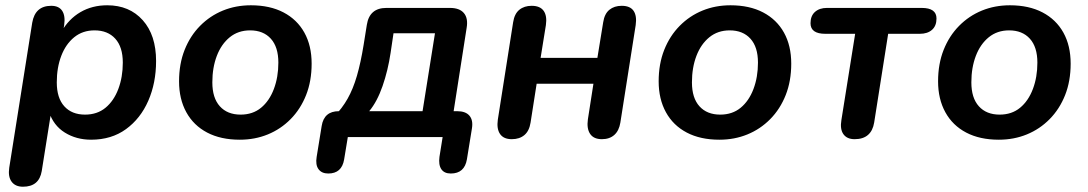

<svg xmlns="http://www.w3.org/2000/svg" viewBox="-20 -519 4118 727"><path d="M67 188Q38 188 24 169Q10 150 15 116L102 -433Q113 -497 174 -497Q203 -497 215.5 -478Q228 -459 223 -424L214 -368L212 -398Q240 -447 284.5 -473Q329 -499 386 -499Q470 -499 520.5 -442.5Q571 -386 571 -288Q571 -205 541.5 -137.5Q512 -70 457 -30Q402 10 325 10Q269 10 225.5 -17Q182 -44 165 -97H174L138 129Q128 188 67 188ZM302 -85Q348 -85 379.5 -111Q411 -137 428 -182Q445 -227 445 -282Q445 -341 416.5 -372.5Q388 -404 338 -404Q293 -404 261 -378Q229 -352 212 -307.5Q195 -263 195 -207Q195 -148 223.5 -116.5Q252 -85 302 -85Z M888 10Q816 10 764.5 -17Q713 -44 685.5 -94Q658 -144 658 -211Q658 -277 679 -330Q700 -383 737.5 -421Q775 -459 824 -479Q873 -499 930 -499Q1002 -499 1053.5 -472Q1105 -445 1132.5 -395.5Q1160 -346 1160 -278Q1160 -212 1139 -159Q1118 -106 1080.5 -68Q1043 -30 994 -10Q945 10 888 10ZM891 -85Q937 -85 968.5 -111Q1000 -137 1017 -182Q1034 -227 1034 -282Q1034 -341 1005.5 -372.5Q977 -404 927 -404Q882 -404 850 -378Q818 -352 801 -307.5Q784 -263 784 -207Q784 -148 812.5 -116.5Q841 -85 891 -85Z M1223 138Q1198 138 1186 121.5Q1174 105 1179 75L1198 -42Q1207 -98 1263 -98H1295L1246 -79Q1275 -108 1296 -145Q1317 -182 1331.5 -232Q1346 -282 1357 -350L1369 -425Q1379 -489 1443 -489H1684Q1720 -489 1736.5 -469.5Q1753 -450 1747 -414L1693 -68L1668 -98H1711Q1743 -98 1757.5 -81Q1772 -64 1767 -33L1748 84Q1739 138 1687 138Q1662 138 1651 121.5Q1640 105 1644 75L1656 0H1297L1283 85Q1274 138 1223 138ZM1378 -98H1580L1627 -393H1470L1459 -319Q1449 -252 1428.5 -193Q1408 -134 1378 -98Z M1918 8Q1887 8 1873.5 -11.5Q1860 -31 1865 -66L1923 -435Q1928 -467 1946.5 -482Q1965 -497 1993 -497Q2025 -497 2038.5 -478Q2052 -459 2047 -424L2027 -300H2242L2264 -435Q2269 -467 2287.5 -482Q2306 -497 2334 -497Q2366 -497 2379 -478Q2392 -459 2387 -424L2329 -55Q2324 -24 2306 -8Q2288 8 2259 8Q2228 8 2214.5 -12Q2201 -32 2206 -67L2227 -202H2012L1989 -55Q1984 -23 1965.5 -7.5Q1947 8 1918 8Z M2704 10Q2632 10 2580.5 -17Q2529 -44 2501.5 -94Q2474 -144 2474 -211Q2474 -277 2495 -330Q2516 -383 2553.5 -421Q2591 -459 2640 -479Q2689 -499 2746 -499Q2818 -499 2869.5 -472Q2921 -445 2948.5 -395.5Q2976 -346 2976 -278Q2976 -212 2955 -159Q2934 -106 2896.5 -68Q2859 -30 2810 -10Q2761 10 2704 10ZM2707 -85Q2753 -85 2784.5 -111Q2816 -137 2833 -182Q2850 -227 2850 -282Q2850 -341 2821.5 -372.5Q2793 -404 2743 -404Q2698 -404 2666 -378Q2634 -352 2617 -307.5Q2600 -263 2600 -207Q2600 -148 2628.5 -116.5Q2657 -85 2707 -85Z M3216 8Q3187 8 3173.5 -11Q3160 -30 3166 -65L3218 -391H3105Q3049 -391 3049 -431Q3049 -459 3066 -474Q3083 -489 3111 -489H3470Q3526 -489 3526 -449Q3526 -421 3509 -406Q3492 -391 3463 -391H3343L3290 -55Q3285 -24 3266.5 -8Q3248 8 3216 8Z M3762 10Q3690 10 3638.5 -17Q3587 -44 3559.5 -94Q3532 -144 3532 -211Q3532 -277 3553 -330Q3574 -383 3611.5 -421Q3649 -459 3698 -479Q3747 -499 3804 -499Q3876 -499 3927.5 -472Q3979 -445 4006.5 -395.5Q4034 -346 4034 -278Q4034 -212 4013 -159Q3992 -106 3954.5 -68Q3917 -30 3868 -10Q3819 10 3762 10ZM3765 -85Q3811 -85 3842.5 -111Q3874 -137 3891 -182Q3908 -227 3908 -282Q3908 -341 3879.5 -372.5Q3851 -404 3801 -404Q3756 -404 3724 -378Q3692 -352 3675 -307.5Q3658 -263 3658 -207Q3658 -148 3686.5 -116.5Q3715 -85 3765 -85Z"/></svg>

Font: Nunito Variable Extra Light
Style: Italic
Weight: 200
Italic angle: -9°
Designer: Vernon Adams
Foundry: Vernon Adams
Version: Version 3.602